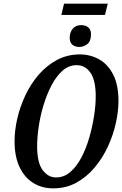

<svg xmlns="http://www.w3.org/2000/svg" viewBox="-20 -1024 672 1055"><path d="M317 -942 332 -1004H572L557 -942ZM416 -766Q392 -766 377.5 -778.5Q363 -791 363 -816Q363 -847 380 -866.5Q397 -886 426 -886Q450 -886 465 -873.5Q480 -861 480 -836Q480 -797 459.5 -781.5Q439 -766 416 -766ZM272 11Q211 11 163 -18.5Q115 -48 87.5 -106Q60 -164 60 -248Q60 -307 75 -372.5Q90 -438 119.5 -500.5Q149 -563 192.5 -613.5Q236 -664 293 -694.5Q350 -725 419 -725Q476 -725 524.5 -698Q573 -671 602 -614Q631 -557 631 -469Q631 -413 616.5 -347.5Q602 -282 573 -219Q544 -156 500.5 -104Q457 -52 400 -20.5Q343 11 272 11ZM288 -49Q332 -49 367 -79.5Q402 -110 428 -160Q454 -210 471 -269.5Q488 -329 497 -388Q506 -447 506 -494Q506 -583 477 -624.5Q448 -666 401 -666Q358 -666 323.5 -635.5Q289 -605 263 -555Q237 -505 219 -445.5Q201 -386 192.5 -327Q184 -268 184 -221Q184 -131 214 -90Q244 -49 288 -49Z"/></svg>

Font: Noto Serif ExtraCondensed SemiBold
Style: Italic
Weight: 600
Width: 2
Italic angle: -12°
Designer: Monotype Design Team
Foundry: Monotype Imaging Inc.
Version: Version 2.013